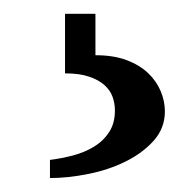

<svg xmlns="http://www.w3.org/2000/svg" viewBox="-20 -49 267 274"><path d="M116.2 -29.3V29.8Q141.6 29.8 160.2 36.6Q178.7 43.5 190.9 54.9Q203.1 66.4 209.2 80.8Q215.3 95.2 215.3 109.9Q215.3 133.8 199.5 151.6Q183.6 169.4 159.4 181.4Q135.3 193.4 106.2 199.2Q77.1 205.1 51.3 205.1V179.2Q67.4 177.2 84 172.9Q100.6 168.5 114 160.4Q127.4 152.3 135.7 139.6Q144 127 144 108.4Q144 98.6 140.6 89.1Q137.2 79.6 128.9 72.3Q120.6 64.9 106.9 60.3Q93.3 55.7 72.8 55.7V-29.3Z"/></svg>

Font: Federov2
Style: Regular
Weight: 400
Designer: Olexa M. Volochay | Cyreal.org
Foundry: Olexa M. Volochay | Cyreal.org
Version: Version 1.000